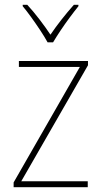

<svg xmlns="http://www.w3.org/2000/svg" viewBox="-20 -876 423 803"><path d="M347 -93H37V-113L314 -596H59V-621H348V-603L69 -118H347ZM179 -699Q167 -721 148.5 -749Q130 -777 110.5 -804Q91 -831 75 -850V-856H94Q119 -829 145 -795Q171 -761 191 -731Q234 -794 289 -856H308V-850Q291 -829 271 -802Q251 -775 233 -748Q215 -721 202 -699Z"/></svg>

Font: Noto Sans Telugu UI SemiCondensed Thin
Style: Regular
Weight: 100
Width: 4
Designer: Jelle Bosma - Monotype Design Team
Foundry: Monotype Imaging Inc.
Version: Version 2.005; ttfautohint (v1.8.4.7-5d5b)